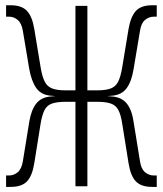

<svg xmlns="http://www.w3.org/2000/svg" viewBox="-20 -716 626 738"><path d="M3.4 2.4V-41.5H14.6Q33.2 -41.5 48.1 -54Q63 -66.4 67.9 -96.2L92.3 -246.6Q99.6 -292.5 118.9 -317.4Q138.2 -342.3 175.3 -345.2L193.4 -346.7L175.3 -348.1Q138.2 -351.1 119.4 -377.7Q100.6 -404.3 92.3 -451.7L67.9 -597.2Q63 -627 48.1 -639.4Q33.2 -651.9 14.6 -651.9H3.4V-695.8H21Q63.5 -695.8 83.7 -674.1Q104 -652.3 111.8 -604.5L136.2 -457Q142.1 -421.4 151.9 -402.3Q161.6 -383.3 180.4 -376Q199.2 -368.7 232.9 -368.7H270V-693.4H315.9V-368.7H353Q386.7 -368.7 405.8 -376Q424.8 -383.3 434.3 -402.3Q443.8 -421.4 449.7 -457L474.1 -604.5Q482.4 -652.3 502.4 -674.1Q522.5 -695.8 564.9 -695.8H582.5V-651.9H571.3Q552.7 -651.9 537.6 -639.4Q522.5 -627 518.1 -597.2L493.7 -451.7Q486.3 -404.3 467.3 -377.7Q448.2 -351.1 410.6 -348.1L392.6 -346.7L410.6 -345.2Q448.2 -342.3 467.8 -317.4Q487.3 -292.5 493.7 -246.6L518.1 -96.2Q522.5 -66.4 537.6 -54Q552.7 -41.5 571.3 -41.5H582.5V2.4H564.9Q522.5 2.4 502.2 -18.8Q481.9 -40 474.1 -88.9L449.7 -241.2Q444.3 -275.9 434.6 -293.7Q424.8 -311.5 405.8 -318.1Q386.7 -324.7 353 -324.7H315.9V0H270V-324.7H232.9Q199.2 -324.7 180.2 -318.1Q161.1 -311.5 151.6 -293.7Q142.1 -275.9 136.2 -241.2L111.8 -88.9Q104 -40 83.7 -18.8Q63.5 2.4 21 2.4Z"/></svg>

Font: Cascadia Mono NF ExtraLight
Style: Regular
Weight: 200
Monospace: yes
Designer: Aaron Bell
Foundry: Saja Typeworks
Version: Version 2404.023; ttfautohint (v1.8.4)